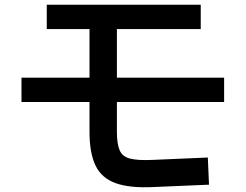

<svg xmlns="http://www.w3.org/2000/svg" viewBox="-20 -756 1040 813"><path d="M71 -324V-427H359V-633H178V-736H830V-633H475V-427H929V-324H475V-198Q475 -147 486.5 -120Q498 -93 530.5 -84.5Q563 -76 627 -79L860 -89L865 26L630 36Q529 41 469.5 19.5Q410 -2 384.5 -55Q359 -108 359 -198V-324Z"/></svg>

Font: Murecho Medium
Style: Regular
Weight: 500
Designer: Neil Summerour
Foundry: Positype
Version: Version 1.010; ttfautohint (v1.8.3)